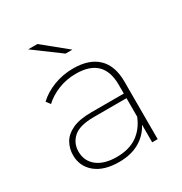

<svg xmlns="http://www.w3.org/2000/svg" viewBox="-169 -843 917 970"><g transform="rotate(-30 289.0 -358.5)"><path d="M441 0V-103Q416 -54 367 -25.5Q318 3 248 3Q160 3 111 -37.5Q62 -78 62 -143Q62 -181 80 -213.5Q98 -246 139.5 -265.5Q181 -285 251 -285H440V-336Q440 -493 280 -493Q224 -493 176 -473.5Q128 -454 95 -423L77 -447Q114 -482 167.5 -502.5Q221 -523 281 -523Q374 -523 423.5 -475.5Q473 -428 473 -336V0ZM440 -150V-258H251Q166 -258 130.5 -226Q95 -194 95 -145Q95 -90 136 -57.5Q177 -25 250 -25Q322 -25 369 -57.5Q416 -90 440 -150ZM286 -607 133 -720H187L326 -607Z"/></g></svg>

Font: Montserrat ExtraLight
Style: Regular
Weight: 200
Designer: Julieta Ulanovsky
Foundry: Julieta Ulanovsky
Version: Version 9.000; ttfautohint (v1.8.4.7-5d5b)